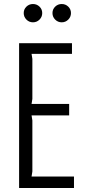

<svg xmlns="http://www.w3.org/2000/svg" viewBox="-20 -935 425 955"><path d="M348 0H75V-720H338V-667H137L141 -642V-443L137 -418H324V-361H137L141 -336V-82L137 -57H348ZM176.5 -837.5Q163 -824 144 -824Q125 -824 111.5 -837.5Q98 -851 98 -870Q98 -889 111.5 -902Q125 -915 144 -915Q163 -915 176.5 -902Q190 -889 190 -870Q190 -851 176.5 -837.5ZM319.5 -837.5Q306 -824 287 -824Q268 -824 254.5 -837.5Q241 -851 241 -870Q241 -889 254.5 -902Q268 -915 287 -915Q306 -915 319.5 -902Q333 -889 333 -870Q333 -851 319.5 -837.5Z"/></svg>

Font: Economica
Style: Regular
Weight: 400
Designer: Vicente Lamonaca
Foundry: Vicente Lamonaca
Version: Version 1.101